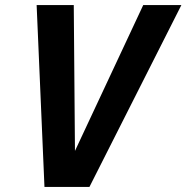

<svg xmlns="http://www.w3.org/2000/svg" viewBox="-20 -740 738 760"><path d="M156 0 125 -720H272L277 -109H261L547 -720H698L334 0Z"/></svg>

Font: Instrument Sans SemiCondensed
Style: Bold Italic
Weight: 700
Width: 4
Italic angle: -13°
Designer: Rodrigo Fuenzalida
Foundry: fragTYPE
Version: Version 1.000;gftools[0.9.28]